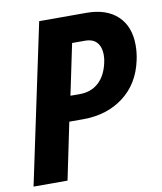

<svg xmlns="http://www.w3.org/2000/svg" viewBox="-84 -754 691 818"><g transform="rotate(-10 261.5 -345.0)"><path d="M141 -690H345Q432 -690 480 -644.5Q528 -599 528 -518Q528 -486 521 -454Q500 -355 428 -300.5Q356 -246 253 -246H193L142 0H-5ZM259 -354Q306 -354 338.5 -383Q371 -412 383 -467Q387 -483 387 -501Q387 -535 370 -554.5Q353 -574 319 -574H263L217 -354Z"/></g></svg>

Font: Decalotype
Style: Bold Italic
Weight: 700
Italic angle: -12°
Designer: Alfredo Marco Pradil
Foundry: Alfredo Marco Pradil
Version: Version 1.0